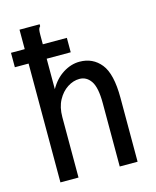

<svg xmlns="http://www.w3.org/2000/svg" viewBox="-104 -738 657 810"><g transform="rotate(-15 224.5 -333.5)"><path d="M59 -667H147V-659Q141 -653 139.5 -645.5Q138 -638 138 -622V-386Q161 -427 196 -449Q231 -471 268 -471Q326 -471 361 -427.5Q396 -384 396 -279V0H318V-277Q318 -345 299 -373Q280 -401 249 -401Q222 -401 196.5 -384.5Q171 -368 154.5 -337.5Q138 -307 138 -264V0H59ZM-1 -519V-582H243V-519Z"/></g></svg>

Font: Inconsolata SemiCondensed Medium
Style: Regular
Weight: 500
Width: 4
Monospace: yes
Designer: Raph Levien, Cyreal, Brenton Simpson
Foundry: Raph Levien, Cyreal, Google
Version: Version 3.001; ttfautohint (v1.8.2.53-6de2)